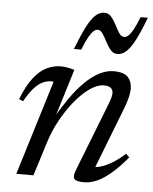

<svg xmlns="http://www.w3.org/2000/svg" viewBox="-50 -717 615 770"><g transform="rotate(5 257.0 -332.0)"><path d="M45 -292.5 28.5 -299.5Q50.5 -355.5 75.5 -387.2Q100.5 -419 128 -432Q155.5 -445 183 -445Q193 -445 202.2 -443.8Q211.5 -442.5 220.8 -440.5Q230 -438.5 239 -435.5L178.5 -238.5H175Q199.5 -281 225.8 -318.5Q252 -356 280 -384Q308 -412 337.5 -428Q367 -444 397 -444Q439 -444 455 -426Q471 -408 471 -379.5Q471 -363.5 466 -343.8Q461 -324 451.5 -299L349.5 -36.5V-54.5Q365.5 -54 386 -61.2Q406.5 -68.5 429.5 -83Q452.5 -97.5 475 -119L489 -105Q453 -62 422.2 -36.5Q391.5 -11 366 -0.5Q340.5 10 317.5 10Q285 10 277.5 0.2Q270 -9.5 281 -37.5L388.5 -313Q393.5 -326 396.5 -336.8Q399.5 -347.5 399.5 -356Q399.5 -368.5 391.2 -376.2Q383 -384 361.5 -384Q337 -384 307.2 -363.5Q277.5 -343 248 -307.5Q218.5 -272 193.8 -227Q169 -182 154 -132.5L112.5 0H43.5L160 -379.5Q158.5 -380.5 156.8 -381.2Q155 -382 152.5 -382Q135.5 -382 118.2 -374.5Q101 -367 83 -347.5Q65 -328 45 -292.5ZM514.5 -669.5Q493.5 -613.5 475.8 -579.2Q458 -545 441.2 -529.5Q424.5 -514 405 -514Q389 -514 377.5 -527.5Q366 -541 357 -559Q348 -577 339 -590.5Q330 -604 318.5 -604Q311 -604 302.8 -597.2Q294.5 -590.5 284 -572.5Q273.5 -554.5 259.5 -519H230Q252 -575.5 269.2 -609.5Q286.5 -643.5 303.5 -659Q320.5 -674.5 339.5 -674.5Q356 -674.5 367.5 -661Q379 -647.5 387.8 -629.8Q396.5 -612 405.5 -598.2Q414.5 -584.5 426.5 -584.5Q434 -584.5 442.2 -591.2Q450.5 -598 461 -616.2Q471.5 -634.5 485.5 -669.5Z"/></g></svg>

Font: Newsreader 24pt
Style: Italic
Weight: 400
Italic angle: -17°
Designer: Hugues Gentile
Foundry: Production Type
Version: Version 1.003